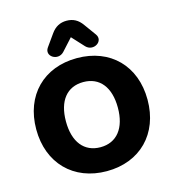

<svg xmlns="http://www.w3.org/2000/svg" viewBox="-136 -1069 1079 1193"><g transform="rotate(-15 403.5 -473.0)"><path d="M402 -851 473 -774C517 -728 593 -777 557 -827L502 -903C476 -940 444 -957 402 -957C361 -957 328 -940 302 -903L248 -827C212 -777 288 -728 332 -774ZM404 11C618 11 762 -134 762 -353C762 -572 618 -716 404 -716C190 -716 46 -572 46 -353C46 -135 190 11 404 11ZM404 -143C299 -143 237 -221 237 -353C237 -486 299 -562 404 -562C509 -562 571 -485 571 -353C571 -221 509 -143 404 -143Z"/></g></svg>

Font: Nunito Black
Style: Regular
Weight: 900
Designer: Vernon Adams
Foundry: Vernon Adams
Version: Version 3.602